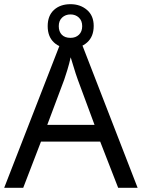

<svg xmlns="http://www.w3.org/2000/svg" viewBox="-20 -898 679 918"><path d="M545 0 459 -221H176L91 0H0L279 -717H360L638 0ZM352 -517Q349 -525 342 -546Q335 -567 328.5 -589.5Q322 -612 318 -624Q311 -593 302 -563.5Q293 -534 287 -517L206 -301H432ZM317 -667Q268 -667 238 -695Q208 -723 208 -773Q208 -823 238 -850.5Q268 -878 317 -878Q364 -878 396 -850.5Q428 -823 428 -774Q428 -723 396.5 -695Q365 -667 317 -667ZM317 -717Q342 -717 357.5 -732Q373 -747 373 -773Q373 -799 357 -814Q341 -829 317 -829Q293 -829 277 -814Q261 -799 261 -773Q261 -747 275.5 -732Q290 -717 317 -717Z"/></svg>

Font: Noto Sans Old Sogdian
Style: Regular
Weight: 400
Designer: Monotype Design Team
Foundry: Monotype Imaging Inc.
Version: Version 2.002; ttfautohint (v1.8.4.7-5d5b)